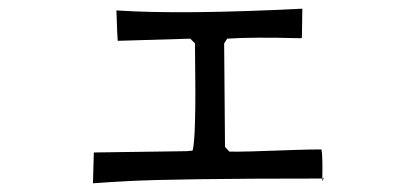

<svg xmlns="http://www.w3.org/2000/svg" viewBox="-20 -541 960 442"><path d="M726 -132 722 -124V-130Q385 -130 273 -124Q233 -122 194 -119L196 -190L410 -193Q417 -194 423 -194Q432 -217 429 -424Q429 -435 429 -441L418 -452L251 -447Q250 -456 248 -517Q398 -507 676 -521L675 -454L672 -453Q559 -456 503 -452L496 -441L498 -203L508 -192Q536 -191 664 -196Q696 -197 720 -197Q723 -184 722 -130H723Z"/></svg>

Font: cwTeXYen
Style: Medium
Weight: 500
Version: Version 1.17